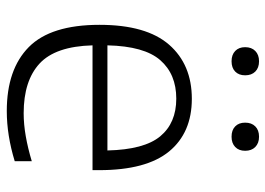

<svg xmlns="http://www.w3.org/2000/svg" viewBox="-131 -661 802 580"><g transform="rotate(90 270.0 -371.0)"><path d="M315.5 9.5Q189.5 9.5 122.2 -57Q55 -123.5 55 -270.5Q55 -412 115 -480.8Q175 -549.5 278.5 -549.5Q381 -549.5 437.5 -480.8Q494 -412 494 -269.5V-249.5H117Q120 -137.5 172 -89.5Q224 -41.5 322 -41.5Q355.5 -41.5 391.2 -47.8Q427 -54 467 -66V-14.5Q388.5 9.5 315.5 9.5ZM278 -502.5Q204 -502.5 161.8 -454.2Q119.5 -406 117 -294.5H434.5Q432 -405.5 391.8 -454Q351.5 -502.5 278 -502.5ZM393 -669.5Q373 -669.5 361.8 -680.5Q350.5 -691.5 350.5 -710.5Q350.5 -730 361.8 -741.2Q373 -752.5 393 -752.5Q412.5 -752.5 424 -741.2Q435.5 -730 435.5 -710.5Q435.5 -691.5 424 -680.5Q412.5 -669.5 393 -669.5ZM165 -669.5Q145.5 -669.5 134 -680.5Q122.5 -691.5 122.5 -710.5Q122.5 -730 134 -741.2Q145.5 -752.5 165 -752.5Q185 -752.5 196.2 -741.2Q207.5 -730 207.5 -710.5Q207.5 -691.5 196.2 -680.5Q185 -669.5 165 -669.5Z"/></g></svg>

Font: Encode Sans SmExp Lt
Style: Regular
Weight: 300
Width: 6
Designer: Multiple Designers
Foundry: Impallari Type
Version: Version 3.002; ttfautohint (v1.8.3) -l 8 -r 50 -G 200 -x 14 